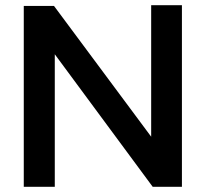

<svg xmlns="http://www.w3.org/2000/svg" viewBox="-20 -723 796 743"><path d="M189 -700H72V0H192V-513L571 0H684V-703H565V-194Z"/></svg>

Font: Geom Medium
Style: Bold
Weight: 500
Version: Version 1.102